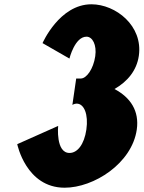

<svg xmlns="http://www.w3.org/2000/svg" viewBox="-20 -860 669 895"><path d="M303.7 -587C303.7 -587 328.5 -689 383.3 -689C411.2 -689 431.6 -651 424 -598C415.3 -538 383.1 -494 356.8 -494H335.2L317.4 -371C317.4 -371 326.7 -377 337.3 -377C372.1 -377 392.8 -327 382.6 -256C372.5 -186 340.5 -147 304.1 -147C238.7 -147 251.1 -273 251.1 -273L60.4 -188C60.4 -188 101.1 15 281.3 15C417.3 15 594.8 -98 617.6 -256C630.1 -343 588 -406 513.6 -445C574.9 -480 617.4 -532 627.2 -600C647.3 -740 519.3 -840 406.1 -840C256.8 -840 178.3 -659 178.3 -659Z"/></svg>

Font: Blink
Style: WideObl
Weight: 400
Designer: Mew Too
Foundry: Cannot Into Space Fonts
Version: Version 001.000